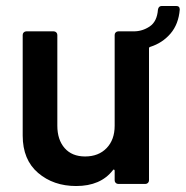

<svg xmlns="http://www.w3.org/2000/svg" viewBox="-20 -616 622 643"><path d="M582 -584Q578 -535 551 -503.5Q524 -472 483 -459Q479 -458 479 -454V-12Q479 -7 475.5 -3.5Q472 0 467 0H376Q371 0 367.5 -3.5Q364 -7 364 -12V-44Q364 -47 362 -48Q360 -49 358 -46Q317 7 235 7Q159 7 107.5 -37Q56 -81 56 -162V-499Q56 -504 59.5 -507.5Q63 -511 68 -511H160Q165 -511 168.5 -507.5Q172 -504 172 -499V-195Q172 -148 196.5 -120Q221 -92 265 -92Q310 -92 337 -120Q364 -148 364 -195V-499Q364 -504 367.5 -507.5Q371 -511 376 -511H428Q457 -511 481.5 -527.5Q506 -544 509 -584Q511 -596 522 -596H570Q582 -596 582 -584Z"/></svg>

Font: Amber EN SemiBold
Style: Regular
Weight: 600
Designer: Jeremy Tribby
Foundry: Tribby Type
Version: Version 1.408 November 24, 2021